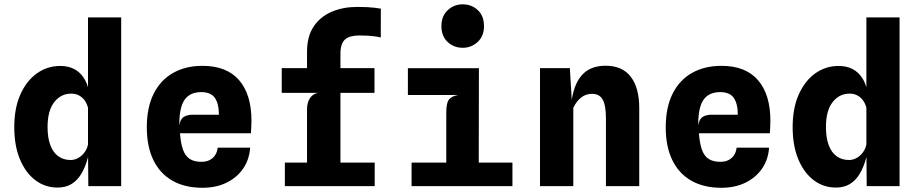

<svg xmlns="http://www.w3.org/2000/svg" viewBox="-20 -861 4240 888"><path d="M246 6.5Q188.5 6.5 143.2 -27.8Q98 -62 72 -124.8Q46 -187.5 46 -273Q46 -360.5 74.2 -424Q102.5 -487.5 150.8 -521.8Q199 -556 258.5 -556Q295.5 -556 322.5 -542Q349.5 -528 367 -501.5Q384.5 -475 392 -438L409.5 -392L387 -362.5Q382 -382.5 371.2 -397Q360.5 -411.5 345 -419.8Q329.5 -428 309 -428Q262 -428 231 -388.8Q200 -349.5 200 -273.5Q200 -223 213 -189Q226 -155 250 -138Q274 -121 306.5 -121Q326 -121 343 -131Q360 -141 371.8 -157.5Q383.5 -174 387 -193L392.5 -171L387 -134Q375.5 -90 357 -58.5Q338.5 -27 311.2 -10.2Q284 6.5 246 6.5ZM388.5 0 387 -174V-780.5H540.5V0Z M916.5 7.5Q834.5 7.5 777 -25.5Q719.5 -58.5 689.2 -121Q659 -183.5 659 -272Q659 -364.5 691 -428Q723 -491.5 781 -524Q839 -556.5 916.5 -556.5Q1028.5 -556.5 1085.8 -490.2Q1143 -424 1143 -303Q1143 -289.5 1142.2 -275Q1141.5 -260.5 1140.5 -244.5H812.5Q816 -198.5 826.2 -169.2Q836.5 -140 857.2 -126.2Q878 -112.5 912.5 -112.5Q943.5 -112.5 963.5 -130Q983.5 -147.5 987 -178H1137Q1133 -122 1103.8 -80.2Q1074.5 -38.5 1026.5 -15.5Q978.5 7.5 916.5 7.5ZM809.5 -280.5Q813.5 -310 829.8 -320.2Q846 -330.5 871.5 -330.5H992.5Q992 -383 973.2 -409Q954.5 -435 911 -435Q858 -435 833.2 -398.8Q808.5 -362.5 809.5 -280.5Z M1400 -15V-355.5Q1400 -386.5 1413.5 -407Q1427 -427.5 1451.5 -431.5L1400 -523.5V-621.5Q1400 -693.5 1431.2 -739.2Q1462.5 -785 1515 -807Q1567.5 -829 1631 -829Q1658.5 -829 1678 -828Q1697.5 -827 1712.5 -825.2Q1727.5 -823.5 1741.5 -821L1741 -687.5Q1730.5 -690.5 1716.2 -692.5Q1702 -694.5 1684.2 -695.8Q1666.5 -697 1644.5 -697Q1614.5 -697 1594.5 -689.8Q1574.5 -682.5 1564.5 -664Q1554.5 -645.5 1554.5 -611.5V-15ZM1297.5 0V-109H1713V0ZM1283 -431.5V-546H1712V-431.5Z M2044 -15V-339.5Q2044 -386.5 2057.5 -401.8Q2071 -417 2098.5 -421.5L2044 -460.5V-487.5L2195 -545.5L2194 -15ZM1883.5 0V-109H2350V0ZM1866.5 -421.5V-545.5H2195L2172.5 -421.5ZM2120 -640Q2079 -640 2050.2 -667Q2021.5 -694 2021.5 -740Q2021.5 -786.5 2050.5 -813.8Q2079.5 -841 2120 -841Q2161 -841 2189.8 -814.2Q2218.5 -787.5 2218.5 -740Q2218.5 -694 2189.2 -667Q2160 -640 2120 -640Z M2477.5 0V-546H2615.5L2628 -340L2622 -381.5Q2632 -469 2670.8 -513Q2709.5 -557 2780.5 -557Q2858.5 -557 2897.5 -505.8Q2936.5 -454.5 2936.5 -361.5V0H2782.5V-313.5Q2782.5 -373.5 2767.5 -400.2Q2752.5 -427 2718 -427Q2689.5 -427 2667.8 -410Q2646 -393 2631.5 -362V0Z M3316.5 7.5Q3234.5 7.5 3177 -25.5Q3119.5 -58.5 3089.2 -121Q3059 -183.5 3059 -272Q3059 -364.5 3091 -428Q3123 -491.5 3181 -524Q3239 -556.5 3316.5 -556.5Q3428.5 -556.5 3485.8 -490.2Q3543 -424 3543 -303Q3543 -289.5 3542.2 -275Q3541.5 -260.5 3540.5 -244.5H3212.5Q3216 -198.5 3226.2 -169.2Q3236.5 -140 3257.2 -126.2Q3278 -112.5 3312.5 -112.5Q3343.5 -112.5 3363.5 -130Q3383.5 -147.5 3387 -178H3537Q3533 -122 3503.8 -80.2Q3474.5 -38.5 3426.5 -15.5Q3378.5 7.5 3316.5 7.5ZM3209.5 -280.5Q3213.5 -310 3229.8 -320.2Q3246 -330.5 3271.5 -330.5H3392.5Q3392 -383 3373.2 -409Q3354.5 -435 3311 -435Q3258 -435 3233.2 -398.8Q3208.5 -362.5 3209.5 -280.5Z M3846 6.5Q3788.5 6.5 3743.2 -27.8Q3698 -62 3672 -124.8Q3646 -187.5 3646 -273Q3646 -360.5 3674.2 -424Q3702.5 -487.5 3750.8 -521.8Q3799 -556 3858.5 -556Q3895.5 -556 3922.5 -542Q3949.5 -528 3967 -501.5Q3984.5 -475 3992 -438L4009.5 -392L3987 -362.5Q3982 -382.5 3971.2 -397Q3960.5 -411.5 3945 -419.8Q3929.5 -428 3909 -428Q3862 -428 3831 -388.8Q3800 -349.5 3800 -273.5Q3800 -223 3813 -189Q3826 -155 3850 -138Q3874 -121 3906.5 -121Q3926 -121 3943 -131Q3960 -141 3971.8 -157.5Q3983.5 -174 3987 -193L3992.5 -171L3987 -134Q3975.5 -90 3957 -58.5Q3938.5 -27 3911.2 -10.2Q3884 6.5 3846 6.5ZM3988.5 0 3987 -174V-780.5H4140.5V0Z"/></svg>

Font: Spline Sans Mono
Style: Regular
Weight: 400
Monospace: yes
Designer: Eben Sorkin, Mirko Velimirovic
Foundry: Sorkin Type
Version: Version 1.004